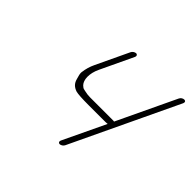

<svg xmlns="http://www.w3.org/2000/svg" viewBox="-132 -666 879 879"><g transform="rotate(45 307.5 -227.0)"><path d="M583.7 -486 448.9 -202C447.2 -203 445.2 -203 444.2 -203H294.2C283.2 -203 271.5 -204 259.4 -207L245.4 -210C242.7 -211 237.7 -214 231.6 -220C214.3 -238 211.9 -278 232.5 -321L307.8 -480C311.3 -488 307.5 -495 299.5 -495C291.5 -495 281.3 -488 277.8 -480L202.5 -321C193.5 -302 186.8 -281 183.9 -256C183.1 -247 186.3 -235 191.2 -219C196.6 -198 209.5 -185 231.3 -178C242.3 -175 270.7 -173 315.7 -173H394.7C419.7 -173 433.7 -173 436 -174L337.9 32C334.4 40 338.1 47 346.1 47C354.1 47 364.4 40 367.9 32L613.7 -486C617.5 -495 613.4 -501 605.4 -501C597.4 -501 587.5 -495 583.7 -486Z"/></g></svg>

Font: MewTooHand
Style: UltIta
Weight: 400
Designer: Mew Too, Robert Jablonski
Version: Version 0.77